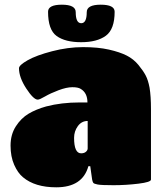

<svg xmlns="http://www.w3.org/2000/svg" viewBox="-20 -790 699 819"><path d="M220 9Q129 9 78 -34Q56 -52 40.5 -87Q25 -122 25 -169Q25 -216 47.5 -251Q70 -286 102 -305Q134 -324 177 -336Q242 -353 320 -353H353Q353 -394 324 -411Q313 -418 288.5 -418Q264 -418 229.5 -405Q195 -392 172 -378.5Q149 -365 141 -365Q123 -365 92 -412.5Q61 -460 61 -499Q61 -512 98 -533Q135 -554 202.5 -571.5Q270 -589 334 -589Q398 -589 444.5 -578.5Q491 -568 520.5 -553Q550 -538 570.5 -513Q591 -488 601.5 -468Q612 -448 618 -416Q624 -379 624 -325V-24Q624 -13 570.5 -6.5Q517 0 464.5 0Q412 0 396.5 -3Q381 -6 378 -10Q375 -14 373 -24L365 -81H357Q332 9 220 9ZM354 -157V-274Q328 -274 312 -252Q296 -230 296 -202Q296 -136 326 -136Q339 -136 346.5 -142.5Q354 -149 354 -157ZM303 -738Q303 -691 326.5 -691Q350 -691 350 -738Q350 -770 409.5 -770Q469 -770 469 -740Q469 -665 431.5 -637.5Q394 -610 326 -610Q258 -610 221.5 -636.5Q185 -663 185 -740Q185 -770 244 -770Q303 -770 303 -738Z"/></svg>

Font: Titan One
Style: Regular
Weight: 400
Designer: Rodrigo Fuenzalida
Foundry: Rodrigo Fuenzalida
Version: Version 1.001